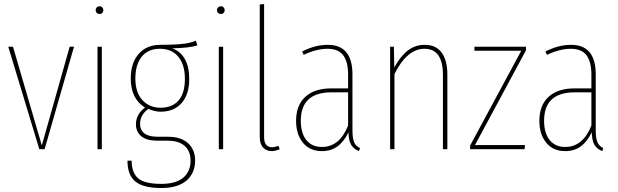

<svg xmlns="http://www.w3.org/2000/svg" viewBox="-20 -756 3134 973"><path d="M355 -519 206.1 0H179.2L22 -519H45.9L191.9 -19L333 -519Z M484.9 -724.1Q493.2 -724.1 498.5 -718.3Q503.9 -712.4 503.9 -704.1Q503.9 -696.3 498.5 -690.7Q493.2 -685.1 484.9 -685.1Q476.1 -685.1 470.5 -690.7Q464.8 -696.3 464.8 -704.1Q464.8 -712.9 470.5 -718.5Q476.1 -724.1 484.9 -724.1ZM496.1 -519V0H474.1V-519Z M972.7 -549.8 980 -525.9Q939.5 -512.7 853 -511.2Q894.5 -496.1 916.7 -456.8Q939 -417.5 939 -356Q939 -276.9 900.1 -233.4Q861.3 -189.9 793.9 -189.9Q764.6 -189.9 731.9 -204.1Q689.9 -173.8 689.9 -128.9Q689.9 -63 779.8 -63H832Q897 -63 932.9 -30.3Q968.8 2.4 968.8 57.1Q968.8 121.1 925.3 158.9Q881.8 196.8 796.9 196.8Q706.5 196.8 666.3 164.1Q626 131.3 626 58.1H647Q647.9 122.1 681.6 148.9Q715.3 175.8 796.9 175.8Q872.6 175.8 909.2 144Q945.8 112.3 945.8 58.1Q945.8 10.3 916 -16.4Q886.2 -43 829.6 -43H777.8Q723.1 -43 696 -65.4Q668.9 -87.9 668.9 -126Q668.9 -176.8 714.8 -210.9Q642.6 -255.9 642.6 -357.9Q642.6 -437.5 683.1 -483.2Q723.6 -528.8 792 -528.8Q850.1 -528.8 885.7 -531.7Q921.4 -534.7 936.5 -538.3Q951.7 -542 972.7 -549.8ZM791 -508.8Q730.5 -508.8 698.2 -468.8Q666 -428.7 666 -357.9Q666 -287.1 701.9 -248.5Q737.8 -210 793.9 -210Q852.5 -210 884.8 -246.8Q917 -283.7 917 -356Q917 -428.2 883.5 -468.5Q850.1 -508.8 791 -508.8Z M1099.6 -724.1Q1107.9 -724.1 1113.3 -718.3Q1118.7 -712.4 1118.7 -704.1Q1118.7 -696.3 1113.3 -690.7Q1107.9 -685.1 1099.6 -685.1Q1090.8 -685.1 1085.2 -690.7Q1079.6 -696.3 1079.6 -704.1Q1079.6 -712.9 1085.2 -718.5Q1090.8 -724.1 1099.6 -724.1ZM1110.8 -519V0H1088.9V-519Z M1357.4 9.8Q1329.1 9.8 1312.7 -8.8Q1296.4 -27.3 1296.4 -61V-732.9L1318.4 -735.8V-61Q1318.4 -9.8 1359.4 -9.8Q1372.1 -9.8 1390.6 -17.1L1397.5 0Q1375 9.8 1357.4 9.8Z M1766.1 -96.2Q1766.1 -55.2 1774.7 -35.2Q1783.2 -15.1 1804.2 -5.9L1799.3 9.8Q1772 -0.5 1759.3 -22.5Q1746.6 -44.4 1746.1 -85.9Q1722.7 -37.6 1689.9 -13.9Q1657.2 9.8 1611.3 9.8Q1550.3 9.8 1515.4 -32.5Q1480.5 -74.7 1480.5 -144Q1480.5 -222.7 1527.3 -265.4Q1574.2 -308.1 1658.2 -308.1H1744.1V-377Q1744.1 -441.9 1719.7 -475.3Q1695.3 -508.8 1640.1 -508.8Q1583.5 -508.8 1519 -478L1511.2 -495.1Q1577.1 -528.8 1641.1 -528.8Q1766.1 -528.8 1766.1 -378.9ZM1611.3 -11.2Q1701.2 -11.2 1744.1 -120.1V-288.1H1660.2Q1504.4 -288.1 1504.4 -144Q1504.4 -81.1 1532.7 -46.1Q1561 -11.2 1611.3 -11.2Z M2132.8 -528.8Q2189.5 -528.8 2218.3 -489.3Q2247.1 -449.7 2247.1 -378.9V0H2224.6V-377Q2224.6 -508.8 2130.9 -508.8Q2043 -508.8 1979 -380.9V0H1957V-519H1976.1L1978 -414.1Q2008.3 -469.7 2045.7 -499.3Q2083 -528.8 2132.8 -528.8Z M2645.5 -519V-501L2387.2 -21H2640.6L2638.2 0H2362.3V-18.1L2621.6 -499H2384.3V-519Z M2999 -96.2Q2999 -55.2 3007.6 -35.2Q3016.1 -15.1 3037.1 -5.9L3032.2 9.8Q3004.9 -0.5 2992.2 -22.5Q2979.5 -44.4 2979 -85.9Q2955.6 -37.6 2922.9 -13.9Q2890.1 9.8 2844.2 9.8Q2783.2 9.8 2748.3 -32.5Q2713.4 -74.7 2713.4 -144Q2713.4 -222.7 2760.3 -265.4Q2807.1 -308.1 2891.1 -308.1H2977.1V-377Q2977.1 -441.9 2952.6 -475.3Q2928.2 -508.8 2873 -508.8Q2816.4 -508.8 2752 -478L2744.1 -495.1Q2810.1 -528.8 2874 -528.8Q2999 -528.8 2999 -378.9ZM2844.2 -11.2Q2934.1 -11.2 2977.1 -120.1V-288.1H2893.1Q2737.3 -288.1 2737.3 -144Q2737.3 -81.1 2765.6 -46.1Q2793.9 -11.2 2844.2 -11.2Z"/></svg>

Font: Fira Sans Compressed Thin
Style: Regular
Weight: 100
Width: 1
Designer: Carrois Corporate & Edenspiekermann AG
Foundry: Carrois Corporate GbR & Edenspiekermann AG
Version: Version 4.203;PS 004.203;hotconv 1.0.88;makeotf.lib2.5.64775